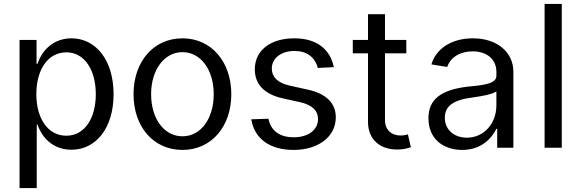

<svg xmlns="http://www.w3.org/2000/svg" viewBox="-20 -748 2943 972"><path d="M79 204H166V-117H170C196 -42 256 10 342 10C466 10 555 -100 555 -271C555 -446 463 -554 342 -554C256 -554 195 -500 170 -425H165V-546H79ZM164 -271C164 -395 222 -483 316 -483C408 -483 465 -394 465 -271C465 -150 409 -61 316 -61C221 -61 164 -150 164 -271Z M904 11C1050 11 1151 -107 1151 -271C1151 -435 1050 -554 904 -554C756 -554 656 -435 656 -271C656 -107 756 11 904 11ZM745 -271C745 -394 811 -484 904 -484C996 -484 1062 -395 1062 -271C1062 -148 997 -58 904 -58C810 -58 745 -148 745 -271Z M1589 -404 1670 -408C1651 -501 1581 -554 1470 -554C1349 -554 1270 -493 1270 -397C1270 -322 1317 -271 1412 -250L1502 -230C1561 -216 1590 -188 1590 -145C1590 -90 1540 -53 1467 -53C1396 -53 1351 -86 1339 -147L1252 -144C1268 -47 1344 11 1467 11C1590 11 1680 -55 1680 -154C1680 -226 1631 -274 1539 -294L1445 -315C1383 -329 1356 -360 1356 -401C1356 -454 1404 -490 1471 -490C1533 -490 1574 -459 1589 -404Z M1843 -676V-546H1766V-478H1843V-131C1843 -43 1902 9 1991 9C2014 9 2035 6 2060 -3L2045 -68C2034 -64 2021 -62 2007 -62C1963 -62 1929 -90 1929 -139V-478H2037V-546H1929V-676Z M2320 11C2400 11 2460 -30 2493 -96H2497V0H2579V-384C2579 -484 2497 -554 2374 -554C2264 -554 2187 -500 2164 -422L2244 -409C2261 -459 2310 -488 2373 -488C2446 -488 2493 -447 2493 -384V-364C2493 -326 2435 -317 2353 -310C2209 -294 2149 -243 2149 -149C2149 -44 2225 11 2320 11ZM2232 -152C2232 -208 2270 -242 2375 -255C2425 -262 2469 -270 2493 -285V-216C2493 -118 2426 -51 2344 -51C2280 -51 2232 -90 2232 -152Z M2824 -728H2737V0H2824Z"/></svg>

Font: Wafeq
Style: Regular
Weight: 400
Designer: Rasmus Andersson & Azza Alameddine
Foundry: Google & TypeTogether
Version: Version 3.000;FEAKit 1.0